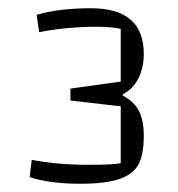

<svg xmlns="http://www.w3.org/2000/svg" viewBox="-20 -760 433 466"><path d="M52 -330 57 -372Q120 -360 195 -360Q256 -360 273 -364V-502L151 -516V-545L273 -562V-690Q251 -695 213 -695Q142 -695 75 -682L69 -724Q122 -740 201 -740Q329 -740 329 -629Q329 -596 316 -570Q303 -544 278 -531V-528Q305 -514 317 -491Q329 -468 329 -430Q329 -388 317.5 -363.5Q306 -339 272.5 -326.5Q239 -314 175 -314Q102 -314 52 -330Z"/></svg>

Font: Changa Light
Style: Regular
Weight: 300
Designer: Eduardo Rodriguez Tunni
Foundry: Eduardo Rodriguez Tunni
Version: Version 2.002; ttfautohint (v1.5) -l 8 -r 50 -G 110 -x 14 -H